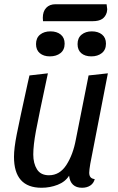

<svg xmlns="http://www.w3.org/2000/svg" viewBox="-20 -866 559 906"><path d="M401 -51Q401 -23 427 -21Q422 -1 406 9.5Q390 20 367 20Q340 20 324.5 5.5Q309 -9 306 -37Q288 -8 252 6Q216 20 176 20Q46 20 46 -126Q46 -166 59 -232Q72 -298 111 -475L119 -510L206 -520Q162 -315 149.5 -247.5Q137 -180 137 -137Q137 -95 154.5 -67Q172 -39 211 -39Q262 -39 293.5 -88Q325 -137 338 -208L398 -510L489 -520L406 -93Q401 -63 401 -51ZM486 -822Q486 -818 484 -808Q478 -787 462 -776.5Q446 -766 417 -766H183L182 -782Q182 -812 198 -829Q214 -846 242 -846H483Q486 -825 486 -822ZM285 -660Q285 -631 265.5 -615.5Q246 -600 215 -600Q186 -600 168 -615Q150 -630 150 -658Q150 -687 169 -702.5Q188 -718 218 -718Q248 -718 266.5 -703Q285 -688 285 -660ZM480 -660Q480 -631 460.5 -615.5Q441 -600 411 -600Q381 -600 363.5 -615Q346 -630 346 -658Q346 -687 365 -702.5Q384 -718 413 -718Q443 -718 461.5 -703Q480 -688 480 -660Z"/></svg>

Font: Sansita Light Italic
Style: Regular
Weight: 300
Italic angle: -11°
Designer: Pablo Cosgaya
Foundry: Omnibus-Type
Version: Version 1.006